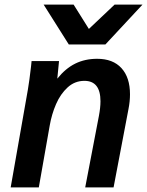

<svg xmlns="http://www.w3.org/2000/svg" viewBox="-20 -816 640 836"><path d="M115 -525.5Q115.5 -532.5 117.5 -550H237L229.5 -473.5Q265 -518 307.5 -539Q350 -560 403 -560Q472 -560 509 -519.2Q546 -478.5 546 -405.5Q546 -374.5 539.5 -341.5L474.5 0H351L410.5 -310.5Q417.5 -347.5 417.5 -375Q417.5 -464 347.5 -464Q305.5 -464 274.2 -435.2Q243 -406.5 224 -362.5Q205 -318.5 196.5 -269.5L149 0H26.5L101.5 -426.5Q108 -464.5 115 -525.5ZM170 -796H300.5L367 -690L479 -796H600.5L439 -622.5H279.5Z"/></svg>

Font: JuliaMono
Style: Bold Italic
Weight: 700
Italic angle: -9°
Monospace: yes
Designer: cormullion
Foundry: corm
Version: Version 0.057; ttfautohint (v1.8.4)